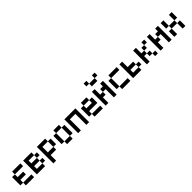

<svg xmlns="http://www.w3.org/2000/svg" viewBox="532 -2918 4936 4936"><g transform="rotate(-45 3000.0 -450.0)"><path d="M0 -200V-500H100V-400H300V-300H100V-200ZM100 -200H400V-100H100ZM100 -500V-600H400V-500Z M500 -100V-600H800V-500H600V-400H800V-300H600V-200H800V-100ZM800 -200V-300H900V-200ZM800 -500H900V-400H800Z M1000 0V-600H1300V-500H1100V-300H1300V-200H1100V0ZM1400 -300H1300V-500H1400Z M1500 -200V-500H1600V-200ZM1900 -200H1800V-500H1900ZM1600 -200H1800V-100H1600ZM1600 -500V-600H1800V-500Z M2000 -100V-600H2400V-100H2300V-500H2100V-100Z M2500 -200V-500H2600V-400H2800V-500H2900V-300H2600V-200ZM2600 -200H2900V-100H2600ZM2600 -500V-600H2800V-500Z M3000 -100V-600H3100V-400H3200V-300H3100V-100ZM3000 -800V-900H3100V-800ZM3200 -400V-500H3300V-600H3400V-100H3300V-400ZM3400 -900V-800H3300V-900ZM3100 -700V-800H3300V-700Z M3500 -200V-500H3600V-200ZM3900 -200V-100H3600V-200ZM3900 -500H3600V-600H3900Z M4000 -100V-600H4100V-400H4300V-300H4100V-200H4300V-100ZM4400 -200H4300V-300H4400Z M4500 -100V-600H4600V-400H4700V-300H4600V-100ZM4700 -200V-300H4800V-200ZM4700 -400V-500H4800V-400ZM4800 -200H4900V-100H4800ZM4800 -500V-600H4900V-500Z M5000 -100V-600H5100V-400H5200V-300H5100V-100ZM5200 -400V-500H5300V-600H5400V-100H5300V-400Z M5500 -100V-300H5600V-100ZM5500 -400V-600H5600V-400ZM5600 -400H5800V-300H5600ZM5800 -100V-300H5900V-100ZM5800 -400V-600H5900V-400Z"/></g></svg>

Font: GalmuriMono9 Regular
Style: Regular
Weight: 400
Designer: Lee Minseo (quiple)
Version: Version 2.399;hotconv 1.1.1;makeotfexe 2.6.0 DEVELOPMENT